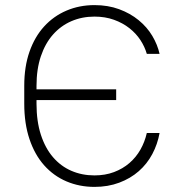

<svg xmlns="http://www.w3.org/2000/svg" viewBox="-20 -726 710 752"><path d="M350 6Q291 6 240.5 -15.5Q190 -37 153 -78.5Q116 -120 95.5 -181Q75 -242 75 -320V-390Q75 -465 95.5 -523.5Q116 -582 153 -622.5Q190 -663 240.5 -684.5Q291 -706 350 -706Q403 -706 446.5 -690Q490 -674 523 -647Q556 -620 576.5 -585.5Q597 -551 605 -515H555Q547 -543 530 -569Q513 -595 487 -615.5Q461 -636 426.5 -648.5Q392 -661 350 -661Q301 -661 259.5 -643Q218 -625 187.5 -590.5Q157 -556 140 -505.5Q123 -455 123 -390V-376H435V-334H123V-320Q123 -251 140 -198.5Q157 -146 187.5 -110.5Q218 -75 259.5 -57Q301 -39 350 -39Q392 -39 426.5 -52Q461 -65 487 -87.5Q513 -110 530 -140Q547 -170 555 -205H605Q597 -161 576.5 -122.5Q556 -84 523.5 -55.5Q491 -27 447 -10.5Q403 6 350 6Z"/></svg>

Font: PT Root UI Web Light
Style: Regular
Weight: 300
Designer: Vitaly Kuzmin
Foundry: ParaType Ltd.
Version: Version 1.000W